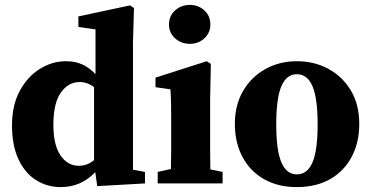

<svg xmlns="http://www.w3.org/2000/svg" viewBox="-20 -749 1515 784"><path d="M198 -239Q198 -157 227 -114.5Q256 -72 302 -72Q336 -72 364 -95V-393Q337 -414 305 -414Q259 -414 228.5 -371Q198 -328 198 -239ZM377 11 369 -46Q311 15 228 15Q172 15 126.5 -14Q81 -43 55 -99.5Q29 -156 29 -237Q29 -319 60.5 -377.5Q92 -436 142.5 -467.5Q193 -499 249 -499Q288 -499 317 -485.5Q346 -472 370 -446V-629L300 -639V-682L511 -727L527 -716L523 -576V-56L572 -47V0Z M624 0V-47L678 -59Q679 -95 679 -137Q679 -179 679 -210V-258Q679 -299 678.5 -326.5Q678 -354 676 -384L615 -393V-432L824 -499L841 -488L838 -343V-210Q838 -179 838 -136.5Q838 -94 839 -57L889 -47V0ZM755 -570Q720 -570 695 -592.5Q670 -615 670 -649Q670 -684 695 -706.5Q720 -729 755 -729Q790 -729 814.5 -706.5Q839 -684 839 -649Q839 -615 814.5 -592.5Q790 -570 755 -570Z M1192 15Q1115 15 1058 -17.5Q1001 -50 970 -108.5Q939 -167 939 -243Q939 -320 972.5 -377.5Q1006 -435 1063.5 -467Q1121 -499 1192 -499Q1264 -499 1321.5 -467.5Q1379 -436 1413 -379Q1447 -322 1447 -243Q1447 -166 1415.5 -107.5Q1384 -49 1327 -17Q1270 15 1192 15ZM1192 -37Q1235 -37 1256 -86Q1277 -135 1277 -241Q1277 -348 1256 -397Q1235 -446 1192 -446Q1150 -446 1129 -397Q1108 -348 1108 -241Q1108 -135 1129 -86Q1150 -37 1192 -37Z"/></svg>

Font: Source Serif 4
Style: Bold
Weight: 700
Designer: Frank Grießhammer
Foundry: Adobe
Version: Version 4.005;hotconv 1.1.0;makeotfexe 2.6.0